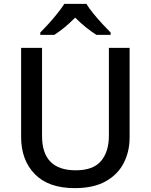

<svg xmlns="http://www.w3.org/2000/svg" viewBox="-20 -961 778 991"><path d="M649 -252Q649 -178 618 -118.5Q587 -59 524.5 -24.5Q462 10 366 10Q230 10 159.5 -62.5Q89 -135 89 -254V-714H197V-259Q197 -82 371 -82Q461 -82 501.5 -130Q542 -178 542 -260V-714H649ZM426 -941Q439 -919 461.5 -891.5Q484 -864 508.5 -837.5Q533 -811 551 -793V-781H478Q452 -797 423.5 -820Q395 -843 368 -870Q314 -815 260 -781H188V-793Q207 -812 230.5 -838Q254 -864 276 -891.5Q298 -919 312 -941Z"/></svg>

Font: Noto Sans Bengali Medium
Style: Regular
Weight: 500
Designer: Jelle Bosma - Monotype Design Team
Foundry: Monotype Imaging Inc.
Version: Version 2.003; ttfautohint (v1.8.4.7-5d5b)